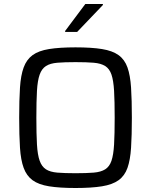

<svg xmlns="http://www.w3.org/2000/svg" viewBox="-20 -933 757 961"><path d="M358 8Q278 8 225.5 -0.5Q173 -9 143 -31Q113 -53 98.5 -92.5Q84 -132 80 -193.5Q76 -255 76 -344Q76 -433 80 -494.5Q84 -556 98.5 -595.5Q113 -635 143 -657Q173 -679 225.5 -687.5Q278 -696 358 -696Q438 -696 490.5 -687.5Q543 -679 573.5 -657Q604 -635 618 -595.5Q632 -556 636 -494.5Q640 -433 640 -344Q640 -255 636 -193.5Q632 -132 618 -92.5Q604 -53 573.5 -31Q543 -9 490.5 -0.5Q438 8 358 8ZM358 -66Q413 -66 449 -69Q485 -72 506.5 -85.5Q528 -99 538 -128.5Q548 -158 551 -210Q554 -262 554 -344Q554 -426 551 -478Q548 -530 538 -559.5Q528 -589 506.5 -602.5Q485 -616 449 -619Q413 -622 358 -622Q303 -622 267 -619Q231 -616 210 -602.5Q189 -589 178.5 -559.5Q168 -530 165 -478Q162 -426 162 -344Q162 -262 165 -210Q168 -158 178.5 -128.5Q189 -99 210 -85.5Q231 -72 267 -69Q303 -66 358 -66ZM306 -773V-778L407 -913H495V-908L366 -773Z"/></svg>

Font: Saira
Style: Regular
Weight: 400
Designer: Hector Gatti with collaboration of the Omnibus-Type team
Foundry: Omnibus-Type
Version: Version 1.100; ttfautohint (v1.8.3)